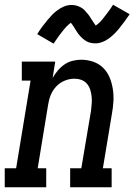

<svg xmlns="http://www.w3.org/2000/svg" viewBox="-44 -790 567 810"><path d="M-24 0V-80H24L85 -450H48V-530H189L178 -461Q187 -477 199.5 -492Q212 -507 228 -518Q244 -529 262.5 -533.5Q281 -538 299 -538Q325 -538 349.5 -529.5Q374 -521 391.5 -503.5Q409 -486 418.5 -463Q428 -440 432 -414.5Q436 -389 434.5 -362.5Q433 -336 428 -309L390 -80H427V0H252V-80H299L340 -323Q342 -338 343 -353.5Q344 -369 342.5 -383.5Q341 -398 336.5 -412Q332 -426 322.5 -437Q313 -448 299 -453Q285 -458 270 -458Q249 -458 228.5 -449.5Q208 -441 193 -425Q178 -409 170 -389Q162 -369 159 -348L115 -80H151V0ZM182 -606 113 -646Q124 -664 135 -678.5Q146 -693 156 -705Q166 -717 175.5 -727Q185 -737 198.5 -747Q212 -757 227 -763Q242 -769 257 -769Q263 -769 268 -768.5Q273 -768 278 -766.5Q283 -765 288 -763Q293 -761 297.5 -758.5Q302 -756 306 -753Q310 -750 313 -746.5Q316 -743 320 -738.5Q324 -734 327.5 -730Q331 -726 333.5 -722Q336 -718 338.5 -714Q341 -710 343.5 -706Q346 -702 349 -698Q352 -694 355 -689Q358 -684 360 -682Q363 -684 369.5 -689.5Q376 -695 379.5 -698.5Q383 -702 386.5 -706.5Q390 -711 394 -716Q398 -721 402.5 -727Q407 -733 412 -739.5Q417 -746 422.5 -754Q428 -762 433 -770L503 -730Q491 -712 480 -697.5Q469 -683 459.5 -671Q450 -659 440 -649Q430 -639 417 -629Q404 -619 388.5 -613Q373 -607 358 -607Q352 -607 345.5 -608Q339 -609 333.5 -610.5Q328 -612 322.5 -615Q317 -618 312 -621.5Q307 -625 303 -629Q299 -633 294.5 -637.5Q290 -642 286.5 -647Q283 -652 280 -656.5Q277 -661 274 -666Q271 -671 267.5 -676.5Q264 -682 260.5 -687Q257 -692 255 -694Q252 -692 245.5 -686.5Q239 -681 236 -677.5Q233 -674 229 -669.5Q225 -665 221 -660Q217 -655 212.5 -649Q208 -643 203 -636.5Q198 -630 193 -622Q188 -614 182 -606Z"/></svg>

Font: Iosevka Curly Slab MdObl
Style: Regular
Weight: 500
Italic angle: -9°
Monospace: yes
Designer: Belleve Invis
Foundry: Belleve Invis
Version: Version 11.0.0; ttfautohint (v1.8.3)